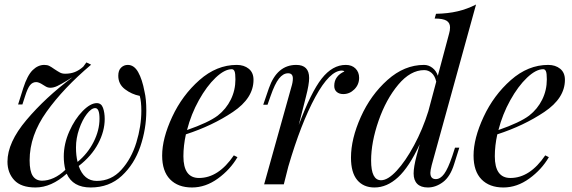

<svg xmlns="http://www.w3.org/2000/svg" viewBox="-20 -815 2531 849"><path d="M627 -326Q627 -245 600.5 -167Q574 -89 518.5 -37.5Q463 14 381 14Q302 14 275 -47Q207 14 137 14Q73 14 43 -18.5Q13 -51 13 -100Q13 -185 97 -284.5Q181 -384 300 -473Q297 -472 277 -459Q249 -442 233 -434.5Q217 -427 203 -427Q191 -427 181.5 -433Q172 -439 170 -440Q152 -452 140 -452Q124 -452 113 -438.5Q102 -425 91 -390L79 -353H60L83 -426Q101 -482 124.5 -505Q148 -528 176 -528Q189 -528 198 -523.5Q207 -519 221 -509Q236 -499 245.5 -494Q255 -489 268 -489Q292 -489 311 -496.5Q330 -504 348 -520L362 -539L383 -529Q261 -426 186 -321Q111 -216 111 -106Q111 -58 125 -37Q139 -16 166 -16Q191 -16 217.5 -28Q244 -40 269 -64Q262 -92 262 -123Q262 -179 286.5 -234Q311 -289 345.5 -324Q380 -359 408 -359Q428 -359 435.5 -338Q443 -317 443 -289Q443 -235 414 -180Q385 -125 328 -81Q351 -15 408 -15Q472 -15 516.5 -64Q561 -113 583 -185Q605 -257 605 -325Q605 -366 598 -391Q562 -398 532.5 -420.5Q503 -443 503 -480Q503 -504 515.5 -516Q528 -528 545 -528Q573 -528 591 -496Q609 -464 619 -410Q627 -377 627 -326ZM316 -163Q316 -127 323 -99Q368 -136 394 -187.5Q420 -239 420 -290Q420 -337 401 -337Q384 -337 364 -311Q344 -285 330 -244.5Q316 -204 316 -163Z M802 -221Q791 -171 791 -124Q791 -28 860 -28Q946 -28 1014 -128L1030 -120Q998 -65 943.5 -25.5Q889 14 829 14Q767 14 732 -22Q697 -58 697 -127Q697 -203 741.5 -298.5Q786 -394 862 -461Q938 -528 1027 -528Q1059 -528 1080 -511Q1101 -494 1101 -462Q1101 -381 1010 -320Q919 -259 802 -221ZM807 -240Q902 -273 943 -304Q980 -333 1000.5 -374.5Q1021 -416 1021 -464Q1021 -491 1017 -500Q1013 -509 1005 -509Q973 -509 933.5 -471.5Q894 -434 859.5 -372Q825 -310 807 -240Z M1568 -471Q1568 -441 1547 -420Q1526 -399 1498 -399Q1480 -399 1469 -408.5Q1458 -418 1458 -435Q1458 -458 1470 -474Q1482 -490 1503 -499Q1499 -503 1492 -503Q1438 -503 1374.5 -386.5Q1311 -270 1255 -79L1235 0H1148L1268 -429Q1275 -451 1275 -468Q1275 -491 1254 -491Q1232 -491 1213.5 -467.5Q1195 -444 1176 -389L1163 -352H1144L1169 -425Q1205 -528 1290 -528Q1347 -528 1347 -470Q1347 -442 1333 -388L1301 -262Q1355 -407 1402.5 -467.5Q1450 -528 1509 -528Q1536 -528 1552 -512Q1568 -496 1568 -471Z M1992 -162H2011L1988 -89Q1971 -34 1939 -10Q1907 14 1872 14Q1841 14 1825 -2Q1809 -18 1809 -48Q1809 -76 1822 -126L1836 -177Q1789 -76 1740 -31Q1691 14 1636 14Q1587 14 1559.5 -19Q1532 -52 1532 -118Q1532 -201 1575.5 -298Q1619 -395 1693.5 -461.5Q1768 -528 1855 -528Q1875 -528 1892 -515Q1909 -502 1916 -480L1966 -667Q1970 -680 1970 -694Q1970 -714 1954.5 -723.5Q1939 -733 1902 -733L1908 -754Q1961 -755 2003.5 -765Q2046 -775 2085 -795L1889 -85Q1883 -61 1883 -51Q1883 -23 1907 -23Q1927 -23 1944 -46Q1961 -69 1980 -125ZM1874 -323 1909 -454Q1903 -480 1888.5 -492.5Q1874 -505 1856 -505Q1795 -505 1741 -440.5Q1687 -376 1654 -281Q1621 -186 1621 -105Q1621 -18 1665 -18Q1695 -18 1734 -60Q1773 -102 1811 -172.5Q1849 -243 1874 -323Z M2179 -221Q2168 -171 2168 -124Q2168 -28 2237 -28Q2323 -28 2391 -128L2407 -120Q2375 -65 2320.5 -25.5Q2266 14 2206 14Q2144 14 2109 -22Q2074 -58 2074 -127Q2074 -203 2118.5 -298.5Q2163 -394 2239 -461Q2315 -528 2404 -528Q2436 -528 2457 -511Q2478 -494 2478 -462Q2478 -381 2387 -320Q2296 -259 2179 -221ZM2184 -240Q2279 -273 2320 -304Q2357 -333 2377.5 -374.5Q2398 -416 2398 -464Q2398 -491 2394 -500Q2390 -509 2382 -509Q2350 -509 2310.5 -471.5Q2271 -434 2236.5 -372Q2202 -310 2184 -240Z"/></svg>

Font: Playfair Display
Style: Italic
Weight: 400
Italic angle: -14°
Designer: Claus Eggers Sørensen
Foundry: Claus Eggers Sørensen
Version: Version 1.200; ttfautohint (v1.6)